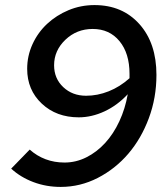

<svg xmlns="http://www.w3.org/2000/svg" viewBox="-20 -726 660 756"><path d="M352 -706Q462 -706 529 -631Q596 -556 596 -431Q596 -341 566 -260.5Q536 -180 485 -120.5Q434 -61 365 -25.5Q296 10 219 10Q162 10 111.5 -9Q61 -28 24 -62L97 -137Q125 -112 159.5 -99Q194 -86 234 -86Q279 -86 320 -106.5Q361 -127 394 -163Q427 -199 450 -248.5Q473 -298 483 -355Q442 -311 391.5 -287.5Q341 -264 290 -264Q202 -264 144.5 -318Q87 -372 87 -455Q87 -506 108 -552Q129 -598 165.5 -632Q202 -666 250 -686Q298 -706 352 -706ZM490 -435Q490 -516 450.5 -564Q411 -612 345 -612Q282 -612 237.5 -569.5Q193 -527 193 -469Q193 -417 229 -383Q265 -349 319 -349Q364 -349 408 -366.5Q452 -384 490 -418Z"/></svg>

Font: Red Hat Text Medium
Style: Italic
Weight: 500
Italic angle: -12°
Designer: Pentagram / MCKL
Foundry: Pentagram / MCKL
Version: Version 1.003; Red Hat Text Medium Italic